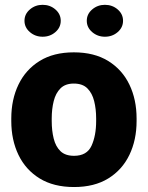

<svg xmlns="http://www.w3.org/2000/svg" viewBox="-20 -751 602 781"><path d="M25.9 -258.8V-269Q25.9 -346.2 55.2 -407Q84.5 -467.8 141.1 -502.9Q197.8 -538.1 280.3 -538.1Q363.3 -538.1 420.2 -502.9Q477.1 -467.8 506.3 -407Q535.6 -346.2 535.6 -269V-258.8Q535.6 -181.6 506.3 -120.8Q477.1 -60.1 420.4 -25.1Q363.8 9.8 281.2 9.8Q198.2 9.8 141.4 -25.1Q84.5 -60.1 55.2 -120.8Q25.9 -181.6 25.9 -258.8ZM190.4 -269V-258.8Q190.4 -219.2 198.5 -187Q206.5 -154.8 226.1 -136Q245.6 -117.2 281.2 -117.2Q333.5 -117.2 352.3 -158.2Q371.1 -199.2 371.1 -258.8V-269Q371.1 -307.6 363 -339.8Q355 -372.1 335.4 -391.6Q315.9 -411.1 280.3 -411.1Q245.6 -411.1 226.1 -391.6Q206.5 -372.1 198.5 -339.8Q190.4 -307.6 190.4 -269ZM79.6 -666.5Q79.6 -693.8 101.6 -712.6Q123.5 -731.4 153.3 -731.4Q183.6 -731.4 205.3 -712.6Q227.1 -693.8 227.1 -666.5Q227.1 -639.2 205.3 -620.4Q183.6 -601.6 153.3 -601.6Q123.5 -601.6 101.6 -620.4Q79.6 -639.2 79.6 -666.5ZM333 -666.5Q333 -693.8 355 -712.6Q377 -731.4 406.7 -731.4Q437 -731.4 458.7 -712.6Q480.5 -693.8 480.5 -666.5Q480.5 -639.2 458.7 -620.4Q437 -601.6 406.7 -601.6Q377 -601.6 355 -620.4Q333 -639.2 333 -666.5Z"/></svg>

Font: Vazirmatn RD Black
Style: Regular
Weight: 900
Designer: Saber Rastikerdar
Foundry: Saber Rastikerdar
Version: Version 32.102